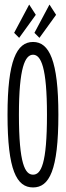

<svg xmlns="http://www.w3.org/2000/svg" viewBox="-20 -811 290 842"><path d="M153 -645 226 -746 197 -791 131 -667ZM64 -645 137 -746 108 -791 42 -667ZM125 11C196 11 236 -64 236 -308C236 -545 196 -627 125 -627C53 -627 13 -545 13 -308C13 -64 53 11 125 11ZM125 -45C90 -45 63 -92 63 -308C63 -515 90 -571 125 -571C160 -571 186 -515 186 -308C186 -92 160 -45 125 -45Z"/></svg>

Font: Inconsolata UltraCondensed Thin
Style: Regular
Weight: 100
Width: 1
Monospace: yes
Designer: Raph Levien, Cyreal, Brenton Simpson
Foundry: Raph Levien, Cyreal, Google
Version: Version 3.100